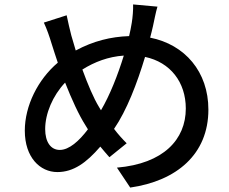

<svg xmlns="http://www.w3.org/2000/svg" viewBox="-20 -804 1036 867"><path d="M92 -214C92 -93 161 -27 239 -27C312 -27 370 -69 433 -142C446 -126 460 -110 474 -94L552 -157C533 -176 513 -198 495 -222C552 -305 599 -427 635 -547C749 -523 819 -433 819 -314C819 -174 718 -65 508 -47L568 43C777 13 921 -107 921 -309C921 -480 815 -603 658 -634C663 -652 667 -670 671 -687C676 -709 683 -748 691 -774L581 -784C582 -761 579 -725 575 -701C572 -682 568 -662 563 -641C480 -638 402 -619 322 -576C315 -600 308 -623 302 -644C295 -672 287 -705 281 -735L178 -702C192 -672 203 -640 213 -607C222 -579 231 -550 241 -521C151 -445 92 -326 92 -214ZM184 -221C184 -291 218 -372 274 -431C304 -355 336 -285 366 -238L377 -220C337 -167 292 -127 250 -127C209 -127 184 -163 184 -221ZM352 -490C408 -525 469 -548 539 -553C512 -465 476 -374 436 -306L427 -321C403 -360 376 -424 352 -490Z"/></svg>

Font: GenEiGothic-pro-SemiBold
Style: Regular
Weight: 500
Designer: Ryoko NISHIZUKA (kana & ideographs); Paul D. Hunt (Latin, Greek & Cyrillic); Wenlong ZHANG (bopomofo); Sandoll Communica
Foundry: Adobe Systems Incorporated; o_tamon
Version: Version 1.000.140830